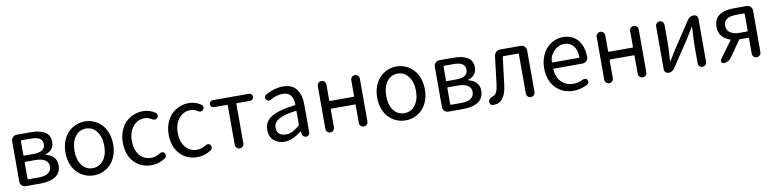

<svg xmlns="http://www.w3.org/2000/svg" viewBox="-12 -1271 8031 1997"><g transform="rotate(-10 4004.0 -272.5)"><path d="M149.4 0Q126 0 108.9 -17.1Q91.8 -34.2 91.8 -57.6V-485.4Q91.8 -508.8 108.9 -525.9Q126 -543 149.4 -543H300.8Q395.5 -543 448.2 -509.8Q501 -476.6 501 -405.3Q501 -361.3 477.5 -332.5Q454.1 -303.7 412.1 -291Q410.2 -290 410.2 -287.6Q410.2 -285.2 412.1 -284.2Q461.9 -272.5 493.2 -240.7Q524.4 -209 524.4 -156.2Q524.4 -77.1 466.3 -38.6Q408.2 0 308.6 0ZM181.6 -322.3Q181.6 -315.4 189.5 -315.4H285.2Q411.1 -315.4 411.1 -397.5Q411.1 -477.5 291 -477.5H189.5Q181.6 -477.5 181.6 -470.7ZM181.6 -72.3Q181.6 -65.4 189.5 -65.4H298.8Q366.2 -65.4 399.9 -89.8Q433.6 -114.3 433.6 -161.1Q433.6 -203.1 397.5 -226.6Q361.3 -250 293 -250H189.5Q181.6 -250 181.6 -243.2Z M617.2 -271.5Q617.2 -336.9 637.7 -391.6Q658.2 -446.3 693.4 -481.9Q728.5 -517.6 773.9 -537.1Q819.3 -556.6 869.6 -556.6Q919.9 -556.6 965.3 -537.1Q1010.7 -517.6 1045.4 -481.9Q1080.1 -446.3 1100.6 -391.6Q1121.1 -336.9 1121.1 -271.5Q1121.1 -205.1 1100.6 -150.9Q1080.1 -96.7 1045.4 -61Q1010.7 -25.4 965.3 -6.3Q919.9 12.7 869.6 12.7Q819.3 12.7 773.9 -6.3Q728.5 -25.4 693.4 -61Q658.2 -96.7 637.7 -150.9Q617.2 -205.1 617.2 -271.5ZM1027.3 -271.5Q1027.3 -364.3 983.4 -422.9Q939.5 -481.4 869.1 -481.4Q798.8 -481.4 755.9 -423.3Q712.9 -365.2 712.9 -271.5Q712.9 -177.7 755.9 -120.6Q798.8 -63.5 869.6 -63.5Q940.4 -63.5 983.9 -120.6Q1027.3 -177.7 1027.3 -271.5Z M1477.5 12.7Q1366.2 12.7 1294.4 -63.5Q1222.7 -139.6 1222.7 -271.5Q1222.7 -336.9 1244.1 -391.6Q1265.6 -446.3 1301.8 -481.9Q1337.9 -517.6 1385.3 -537.1Q1432.6 -556.6 1485.4 -556.6Q1554.7 -556.6 1613.3 -516.6Q1627 -507.8 1628.9 -491.7Q1630.9 -475.6 1620.1 -462.9Q1611.3 -450.2 1595.2 -448.7Q1579.1 -447.3 1566.4 -456.1Q1529.3 -481.4 1488.3 -481.4Q1414.1 -481.4 1366.2 -422.9Q1318.4 -364.3 1318.4 -271.5Q1318.4 -177.7 1364.7 -120.6Q1411.1 -63.5 1486.3 -63.5Q1538.1 -63.5 1585 -94.7Q1597.7 -102.5 1611.8 -100.6Q1626 -98.6 1633.8 -86.9Q1640.6 -76.2 1640.6 -64.5Q1640.6 -61.5 1639.6 -57.6Q1637.7 -42 1625 -33.2Q1557.6 12.7 1477.5 12.7Z M1961.9 12.7Q1850.6 12.7 1778.8 -63.5Q1707 -139.6 1707 -271.5Q1707 -336.9 1728.5 -391.6Q1750 -446.3 1786.1 -481.9Q1822.3 -517.6 1869.6 -537.1Q1917 -556.6 1969.7 -556.6Q2039.1 -556.6 2097.7 -516.6Q2111.3 -507.8 2113.3 -491.7Q2115.2 -475.6 2104.5 -462.9Q2095.7 -450.2 2079.6 -448.7Q2063.5 -447.3 2050.8 -456.1Q2013.7 -481.4 1972.7 -481.4Q1898.4 -481.4 1850.6 -422.9Q1802.7 -364.3 1802.7 -271.5Q1802.7 -177.7 1849.1 -120.6Q1895.5 -63.5 1970.7 -63.5Q2022.5 -63.5 2069.3 -94.7Q2082 -102.5 2096.2 -100.6Q2110.4 -98.6 2118.2 -86.9Q2125 -76.2 2125 -64.5Q2125 -61.5 2124 -57.6Q2122.1 -42 2109.4 -33.2Q2042 12.7 1961.9 12.7Z M2365.2 -45.9V-461.9Q2365.2 -468.8 2358.4 -468.8H2220.7Q2205.1 -468.8 2194.3 -479.5Q2183.6 -490.2 2183.6 -505.9Q2183.6 -521.5 2194.3 -532.2Q2205.1 -543 2220.7 -543H2602.5Q2617.2 -543 2628.4 -532.2Q2639.6 -521.5 2639.6 -505.9Q2639.6 -490.2 2628.4 -479.5Q2617.2 -468.8 2602.5 -468.8H2463.9Q2456.1 -468.8 2456.1 -461.9V-45.9Q2456.1 -26.4 2442.9 -13.2Q2429.7 0 2410.6 0Q2391.6 0 2378.4 -13.2Q2365.2 -26.4 2365.2 -45.9Z M2883.8 12.7Q2813.5 12.7 2769 -28.3Q2724.6 -69.3 2724.6 -140.6Q2724.6 -227.5 2802.7 -275.4Q2880.9 -323.2 3051.8 -342.8Q3058.6 -343.8 3058.6 -351.6Q3055.7 -481.4 2947.3 -481.4Q2883.8 -481.4 2814.5 -442.4Q2801.8 -434.6 2787.6 -438Q2773.4 -441.4 2765.6 -454.1Q2758.8 -467.8 2762.2 -482.4Q2765.6 -497.1 2779.3 -504.9Q2874 -556.6 2961.9 -556.6Q3057.6 -556.6 3104 -497.6Q3150.4 -438.5 3150.4 -334V-37.1Q3150.4 -21.5 3139.2 -10.7Q3127.9 0 3112.3 0Q3096.7 0 3084.5 -10.7Q3072.3 -21.5 3070.3 -37.1L3067.4 -63.5Q3067.4 -65.4 3065.9 -65.4Q3064.5 -65.4 3062.5 -64.5Q2968.8 12.7 2883.8 12.7ZM2910.2 -59.6Q2947.3 -59.6 2980.5 -76.2Q3013.7 -92.8 3053.7 -127Q3058.6 -131.8 3058.6 -139.6V-276.4Q3058.6 -283.2 3053.7 -283.2Q3052.7 -283.2 3051.8 -283.2Q2922.9 -266.6 2868.7 -233.9Q2814.5 -201.2 2814.5 -147.5Q2814.5 -102.5 2840.3 -81.1Q2866.2 -59.6 2910.2 -59.6Z M3322.3 -45.9V-497.1Q3322.3 -516.6 3335.9 -529.8Q3349.6 -543 3368.2 -543Q3386.7 -543 3399.9 -529.8Q3413.1 -516.6 3413.1 -497.1V-330.1Q3413.1 -323.2 3420.9 -323.2H3668Q3675.8 -323.2 3675.8 -330.1V-497.1Q3675.8 -516.6 3689 -529.8Q3702.1 -543 3721.2 -543Q3740.2 -543 3753.4 -529.8Q3766.6 -516.6 3766.6 -497.1V-45.9Q3766.6 -26.4 3753.4 -13.2Q3740.2 0 3721.2 0Q3702.1 0 3689 -13.2Q3675.8 -26.4 3675.8 -45.9V-234.4Q3675.8 -242.2 3668 -242.2H3420.9Q3413.1 -242.2 3413.1 -234.4V-45.9Q3413.1 -26.4 3399.9 -13.2Q3386.7 0 3368.2 0Q3349.6 0 3335.9 -13.2Q3322.3 -26.4 3322.3 -45.9Z M3909.2 -271.5Q3909.2 -336.9 3929.7 -391.6Q3950.2 -446.3 3985.4 -481.9Q4020.5 -517.6 4065.9 -537.1Q4111.3 -556.6 4161.6 -556.6Q4211.9 -556.6 4257.3 -537.1Q4302.7 -517.6 4337.4 -481.9Q4372.1 -446.3 4392.6 -391.6Q4413.1 -336.9 4413.1 -271.5Q4413.1 -205.1 4392.6 -150.9Q4372.1 -96.7 4337.4 -61Q4302.7 -25.4 4257.3 -6.3Q4211.9 12.7 4161.6 12.7Q4111.3 12.7 4065.9 -6.3Q4020.5 -25.4 3985.4 -61Q3950.2 -96.7 3929.7 -150.9Q3909.2 -205.1 3909.2 -271.5ZM4319.3 -271.5Q4319.3 -364.3 4275.4 -422.9Q4231.4 -481.4 4161.1 -481.4Q4090.8 -481.4 4047.9 -423.3Q4004.9 -365.2 4004.9 -271.5Q4004.9 -177.7 4047.9 -120.6Q4090.8 -63.5 4161.6 -63.5Q4232.4 -63.5 4275.9 -120.6Q4319.3 -177.7 4319.3 -271.5Z M4613.3 0Q4589.8 0 4572.8 -17.1Q4555.7 -34.2 4555.7 -57.6V-485.4Q4555.7 -508.8 4572.8 -525.9Q4589.8 -543 4613.3 -543H4764.6Q4859.4 -543 4912.1 -509.8Q4964.8 -476.6 4964.8 -405.3Q4964.8 -361.3 4941.4 -332.5Q4918 -303.7 4876 -291Q4874 -290 4874 -287.6Q4874 -285.2 4876 -284.2Q4925.8 -272.5 4957 -240.7Q4988.3 -209 4988.3 -156.2Q4988.3 -77.1 4930.2 -38.6Q4872.1 0 4772.5 0ZM4645.5 -322.3Q4645.5 -315.4 4653.3 -315.4H4749Q4875 -315.4 4875 -397.5Q4875 -477.5 4754.9 -477.5H4653.3Q4645.5 -477.5 4645.5 -470.7ZM4645.5 -72.3Q4645.5 -65.4 4653.3 -65.4H4762.7Q4830.1 -65.4 4863.8 -89.8Q4897.5 -114.3 4897.5 -161.1Q4897.5 -203.1 4861.3 -226.6Q4825.2 -250 4756.8 -250H4653.3Q4645.5 -250 4645.5 -243.2Z M5090.8 12.7Q5086.9 12.7 5083 12.7Q5065.4 11.7 5055.7 -2.9Q5048.8 -14.6 5048.8 -26.4Q5048.8 -31.2 5049.8 -37.1Q5055.7 -61.5 5101.6 -78.1Q5145.5 -93.8 5156.2 -191.4Q5166 -263.7 5191.4 -485.4Q5194.3 -509.8 5212.9 -526.4Q5231.4 -543 5255.9 -543H5473.6Q5497.1 -543 5514.2 -525.9Q5531.2 -508.8 5531.2 -485.4V-45.9Q5531.2 -27.3 5517.6 -13.7Q5503.9 0 5484.9 0Q5465.8 0 5452.6 -13.7Q5439.5 -27.3 5439.5 -45.9V-461.9Q5439.5 -468.8 5431.6 -468.8H5277.3Q5270.5 -468.8 5269.5 -461.9Q5240.2 -218.8 5233.4 -168Q5210.9 12.7 5090.8 12.7Z M5932.6 12.7Q5821.3 12.7 5747.1 -64Q5672.9 -140.6 5672.9 -271.5Q5672.9 -335 5693.4 -389.6Q5713.9 -444.3 5748 -480.5Q5782.2 -516.6 5826.7 -536.6Q5871.1 -556.6 5918 -556.6Q6019.5 -556.6 6076.2 -490.2Q6133.8 -420.9 6133.8 -306.6Q6133.8 -283.2 6116.2 -266.6Q6097.7 -250 6072.3 -250H5771.5Q5763.7 -250 5764.6 -243.2Q5770.5 -159.2 5819.3 -109.4Q5868.2 -59.6 5944.3 -59.6Q6001 -59.6 6050.8 -85.9Q6062.5 -91.8 6076.2 -88.4Q6089.8 -85 6096.7 -73.2Q6103.5 -60.5 6100.1 -46.4Q6096.7 -32.2 6084 -25.4Q6011.7 12.7 5932.6 12.7ZM5763.7 -320.3Q5763.7 -315.4 5770.5 -315.4H6046.9Q6053.7 -315.4 6053.7 -322.3Q6053.7 -322.3 6053.7 -322.3Q6052.7 -400.4 6017.1 -442.4Q5981.4 -484.4 5918.9 -484.4Q5861.3 -484.4 5817.4 -440.4Q5763.7 -387.7 5763.7 -320.3Z M6267.6 -45.9V-497.1Q6267.6 -516.6 6281.2 -529.8Q6294.9 -543 6313.5 -543Q6332 -543 6345.2 -529.8Q6358.4 -516.6 6358.4 -497.1V-330.1Q6358.4 -323.2 6366.2 -323.2H6613.3Q6621.1 -323.2 6621.1 -330.1V-497.1Q6621.1 -516.6 6634.3 -529.8Q6647.5 -543 6666.5 -543Q6685.5 -543 6698.7 -529.8Q6711.9 -516.6 6711.9 -497.1V-45.9Q6711.9 -26.4 6698.7 -13.2Q6685.5 0 6666.5 0Q6647.5 0 6634.3 -13.2Q6621.1 -26.4 6621.1 -45.9V-234.4Q6621.1 -242.2 6613.3 -242.2H6366.2Q6358.4 -242.2 6358.4 -234.4V-45.9Q6358.4 -26.4 6345.2 -13.2Q6332 0 6313.5 0Q6294.9 0 6281.2 -13.2Q6267.6 -26.4 6267.6 -45.9Z M6938.5 0Q6920.9 0 6908.2 -12.2Q6895.5 -24.4 6895.5 -43V-498Q6895.5 -516.6 6908.7 -529.8Q6921.9 -543 6940.4 -543Q6959 -543 6971.7 -529.8Q6984.4 -516.6 6984.4 -498V-316.4Q6984.4 -291 6982.9 -258.3Q6981.4 -225.6 6979 -184.1Q6976.6 -142.6 6975.6 -118.2Q6975.6 -116.2 6977.5 -116.2Q6979.5 -116.2 6980.5 -118.2Q7016.6 -173.8 7051.8 -232.4L7234.4 -507.8Q7257.8 -543 7299.8 -543Q7317.4 -543 7330.1 -530.8Q7342.8 -518.6 7342.8 -501V-44.9Q7342.8 -26.4 7329.6 -13.2Q7316.4 0 7297.9 0Q7279.3 0 7266.6 -13.2Q7253.9 -26.4 7253.9 -44.9V-226.6Q7253.9 -268.6 7262.7 -425.8Q7262.7 -427.7 7260.7 -427.7Q7258.8 -427.7 7257.8 -426.8Q7201.2 -335 7186.5 -310.5L7003.9 -35.2Q6980.5 0 6938.5 0Z M7818.4 -281.2Q7825.2 -281.2 7825.2 -288.1V-464.8Q7825.2 -471.7 7818.4 -471.7H7740.2Q7603.5 -471.7 7603.5 -379.9Q7603.5 -332 7639.6 -306.6Q7675.8 -281.2 7740.2 -281.2ZM7725.6 -543H7859.4Q7882.8 -543 7899.9 -525.9Q7917 -508.8 7917 -485.4V-45.9Q7917 -26.4 7903.3 -13.2Q7889.6 0 7871.1 0Q7852.5 0 7838.9 -13.2Q7825.2 -26.4 7825.2 -45.9V-208Q7825.2 -214.8 7818.4 -214.8H7730.5Q7723.6 -214.8 7719.7 -209L7603.5 -42Q7573.2 0 7522.5 0Q7505.9 0 7499 -14.6Q7496.1 -20.5 7496.1 -26.4Q7496.1 -34.2 7501 -42L7631.8 -220.7Q7636.7 -226.6 7629.9 -229.5Q7576.2 -247.1 7544.4 -285.2Q7512.7 -323.2 7512.7 -381.8Q7512.7 -543 7725.6 -543Z"/></g></svg>

Font: Gen Jyuu Gothic P Regular
Style: Regular
Weight: 400
Designer: [Source Han Sans]
Ryoko NISHIZUKA  (kana & ideographs); Paul D. Hunt (Latin, Greek & Cyrillic); Wenlong ZHANG  (bopomofo
Version: Version 1.002.20150607